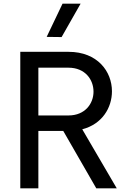

<svg xmlns="http://www.w3.org/2000/svg" viewBox="-20 -1021 718 1041"><path d="M417 -1001H319L233 -821L314 -820ZM188 0V-311H323L502 0H613L426 -320C534 -348 587 -437 587 -526C587 -633 509 -740 352 -740H90V0ZM351 -654C442 -654 487 -589 487 -524C487 -460 442 -395 351 -395H188V-654Z"/></svg>

Font: Be Vietnam Pro
Style: Regular
Weight: 400
Designer: Lam Bao, Tony Le, Vietanh Nguyen
Foundry: Yellow Type Foundry
Version: Version 1.002